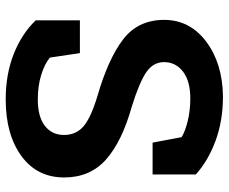

<svg xmlns="http://www.w3.org/2000/svg" viewBox="-82 -678 771 646"><g transform="rotate(90 303.0 -355.5)"><path d="M567.4 -483.9H460.4L441.9 -581.5Q423.3 -593.3 387.7 -602.1Q352.1 -610.8 312 -610.8Q253.4 -610.8 221.4 -586.2Q189.5 -561.5 189.5 -522.5Q189.5 -486.3 222.9 -463.1Q256.3 -439.9 338.4 -414.1Q456.1 -381.3 516.8 -327.6Q577.6 -273.9 577.6 -186.5Q577.6 -95.2 505.4 -42.5Q433.1 10.3 314.9 10.3Q230.5 10.3 162.4 -16.6Q94.2 -43.5 48.8 -90.8V-239.3H159.2L174.3 -138.2Q195.8 -120.6 232.7 -109.1Q269.5 -97.7 314.9 -97.7Q373.5 -97.7 404.1 -121.6Q434.6 -145.5 434.6 -185.5Q434.6 -226.6 405.5 -251.5Q376.5 -276.4 303.7 -298.3Q177.2 -335 112.3 -385.3Q47.4 -435.5 47.4 -522.9Q47.4 -609.4 120.6 -664.3Q193.8 -719.2 304.7 -720.7Q386.7 -720.7 454.1 -695.8Q521.5 -670.9 567.4 -629.4Z"/></g></svg>

Font: TypoPRO Roboto Slab
Style: Bold
Weight: 700
Designer: Google
Version: Version 1.100263; 2013; ttfautohint (v0.94.20-1c74) -l 8 -r 